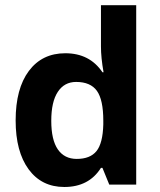

<svg xmlns="http://www.w3.org/2000/svg" viewBox="-20 -726 628 755"><path d="M232.9 9.3Q143.6 9.3 92.5 -60.3Q41.5 -129.9 41.5 -252.4Q41.5 -377.4 93.5 -447Q145.5 -516.6 236.8 -516.6Q332.5 -516.6 382.8 -441.9H387.2Q377 -499 377 -543.5V-705.6H515.6V0H409.7L382.8 -65.9H377Q329.6 9.3 232.9 9.3ZM281.7 -101.1Q334.5 -101.1 359.4 -131.8Q384.3 -162.6 386.2 -236.8V-251.5Q386.2 -333.5 361.1 -368.7Q335.9 -403.8 279.3 -403.8Q232.9 -403.8 207.3 -364.7Q181.6 -325.7 181.6 -251Q181.6 -175.8 207.5 -138.4Q233.4 -101.1 281.7 -101.1Z"/></svg>

Font: Bpm'online Open Sans
Style: Bold
Weight: 700
Foundry: Ascender Corporation
Version: Version 1.10